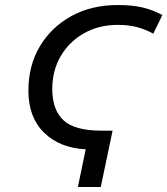

<svg xmlns="http://www.w3.org/2000/svg" viewBox="-20 -744 666 764"><path d="M321 -150Q218 -155 155.5 -216Q93 -277 93 -383Q93 -483 138.5 -559.5Q184 -636 264 -680Q344 -724 449 -724Q507 -724 548.5 -714Q590 -704 626 -684L590 -610Q559 -627 525.5 -636Q492 -645 449 -645Q373 -645 314 -611.5Q255 -578 221.5 -520.5Q188 -463 188 -390Q188 -307 232.5 -265.5Q277 -224 385 -224H428L381 0H290Z"/></svg>

Font: Noto Sans
Style: Italic
Weight: 400
Italic angle: -12°
Designer: Monotype Design Team
Foundry: Monotype Imaging Inc.
Version: Version 2.013; ttfautohint (v1.8.4.7-5d5b)